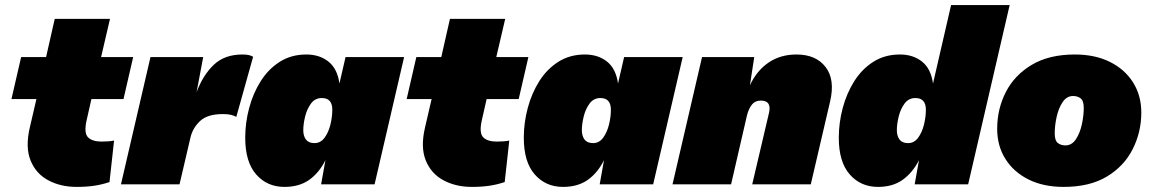

<svg xmlns="http://www.w3.org/2000/svg" viewBox="-20 -724 4521 754"><path d="M281 10Q218 10 169.5 -16Q121 -42 100 -94Q79 -146 97 -223L123 -335H25L63 -500H161L195 -650H412L377 -500H503L465 -335H339L320 -251Q309 -202 325.5 -185Q342 -168 379 -168Q393 -168 405.5 -169Q418 -170 428 -172L410 -9Q380 1 349.5 5.5Q319 10 281 10Z M455 0 571 -500H778L752 -362Q777 -429 819.5 -469.5Q862 -510 932 -510Q948 -510 958 -507.5Q968 -505 974 -501L908 -265Q899 -270 887 -273Q875 -276 855 -276Q795 -276 766 -249Q737 -222 728 -184L685 0Z M1097 10Q1029 10 986 -39Q943 -88 943 -183Q943 -242 958.5 -300Q974 -358 1004 -405.5Q1034 -453 1079 -481.5Q1124 -510 1183 -510Q1235 -510 1270 -482Q1305 -454 1313 -396L1337 -500H1567L1451 0H1241L1258 -95Q1233 -45 1194 -17.5Q1155 10 1097 10ZM1215 -162Q1239 -162 1254.5 -183Q1270 -204 1277.5 -234.5Q1285 -265 1285 -293Q1285 -339 1244 -339Q1217 -339 1201 -317Q1185 -295 1178 -265.5Q1171 -236 1171 -213Q1171 -190 1181.5 -176Q1192 -162 1215 -162Z M1833 10Q1770 10 1721.5 -16Q1673 -42 1652 -94Q1631 -146 1649 -223L1675 -335H1577L1615 -500H1713L1747 -650H1964L1929 -500H2055L2017 -335H1891L1872 -251Q1861 -202 1877.5 -185Q1894 -168 1931 -168Q1945 -168 1957.5 -169Q1970 -170 1980 -172L1962 -9Q1932 1 1901.5 5.5Q1871 10 1833 10Z M2191 10Q2123 10 2080 -39Q2037 -88 2037 -183Q2037 -242 2052.5 -300Q2068 -358 2098 -405.5Q2128 -453 2173 -481.5Q2218 -510 2277 -510Q2329 -510 2364 -482Q2399 -454 2407 -396L2431 -500H2661L2545 0H2335L2352 -95Q2327 -45 2288 -17.5Q2249 10 2191 10ZM2309 -162Q2333 -162 2348.5 -183Q2364 -204 2371.5 -234.5Q2379 -265 2379 -293Q2379 -339 2338 -339Q2311 -339 2295 -317Q2279 -295 2272 -265.5Q2265 -236 2265 -213Q2265 -190 2275.5 -176Q2286 -162 2309 -162Z M2621 0 2737 -500H2942L2925 -389Q2952 -447 2998.5 -478.5Q3045 -510 3108 -510Q3184 -510 3222 -461Q3260 -412 3240 -326L3164 0H2934L3000 -281Q3011 -329 2968 -329Q2945 -329 2932 -312Q2919 -295 2913 -269L2851 0Z M3428 10Q3360 10 3317 -39Q3274 -88 3274 -183Q3274 -242 3289.5 -300Q3305 -358 3335 -405.5Q3365 -453 3410 -481.5Q3455 -510 3514 -510Q3566 -510 3601 -482Q3636 -454 3644 -396L3715 -704H3945L3782 0H3572L3589 -95Q3564 -46 3525 -18Q3486 10 3428 10ZM3546 -162Q3570 -162 3585.5 -183Q3601 -204 3608.5 -234.5Q3616 -265 3616 -293Q3616 -339 3575 -339Q3548 -339 3532 -317Q3516 -295 3509 -265.5Q3502 -236 3502 -213Q3502 -190 3512.5 -176Q3523 -162 3546 -162Z M4157 10Q4078 10 4019.5 -19Q3961 -48 3928.5 -99.5Q3896 -151 3896 -218Q3896 -296 3930 -362.5Q3964 -429 4032 -469.5Q4100 -510 4201 -510Q4280 -510 4338.5 -481Q4397 -452 4429.5 -400.5Q4462 -349 4462 -282Q4462 -205 4428 -138Q4394 -71 4326.5 -30.5Q4259 10 4157 10ZM4164 -153Q4189 -153 4205 -177Q4221 -201 4228.5 -235.5Q4236 -270 4236 -300Q4236 -328 4224 -337.5Q4212 -347 4194 -347Q4169 -347 4153 -323Q4137 -299 4129.5 -265Q4122 -231 4122 -200Q4122 -172 4134 -162.5Q4146 -153 4164 -153Z"/></svg>

Font: Prodigy Sans Black
Style: Italic
Weight: 900
Italic angle: -13°
Designer: Wei Huang
Foundry: Wei Huang
Version: Version 1.003; ttfautohint (v1.8.3)